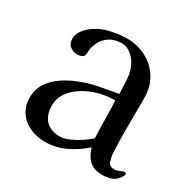

<svg xmlns="http://www.w3.org/2000/svg" viewBox="-126 -668 796 795"><g transform="rotate(30 272.0 -270.5)"><path d="M355 -116Q353 -160 352.5 -205Q352 -250 350 -294H341Q310 -294 274 -284.5Q238 -275 206 -256Q174 -237 153.5 -209Q133 -181 133 -145Q133 -101 156.5 -75.5Q180 -50 225 -50Q245 -50 270 -61Q295 -72 318 -87.5Q341 -103 355 -116ZM540 -52Q540 -45 533.5 -35.5Q527 -26 522 -21Q509 -9 492 -4.5Q475 0 458 0Q417 0 395 -20Q373 -40 362 -77Q325 -44 279.5 -22Q234 0 183 0Q144 0 111 -14.5Q78 -29 57.5 -58Q37 -87 37 -128Q37 -168 57 -198Q77 -228 108 -249Q139 -270 172 -283Q215 -301 260.5 -309.5Q306 -318 351 -326Q350 -356 348 -393Q346 -430 332 -457Q322 -478 301.5 -495.5Q281 -513 256 -513Q214 -513 187 -489Q160 -465 152 -424Q151 -417 151 -409Q151 -401 149 -395Q147 -388 137.5 -384Q128 -380 121 -380Q99 -380 83.5 -391.5Q68 -403 68 -427Q68 -440 72 -449Q78 -466 93.5 -481.5Q109 -497 128.5 -508.5Q148 -520 164 -525Q186 -532 213 -536.5Q240 -541 262 -541Q315 -541 357.5 -518.5Q400 -496 424.5 -456Q449 -416 449 -361V-330Q449 -272 448.5 -214.5Q448 -157 451 -99Q453 -80 459 -62.5Q465 -45 489 -45Q501 -45 512.5 -51Q524 -57 533 -57Q540 -57 540 -52Z"/></g></svg>

Font: Kaisei HarunoUmi Medium
Style: Regular
Weight: 500
Designer: Font-Kai, 金井和夫
Foundry: KAZUO KANAI
Version: Version 5.003